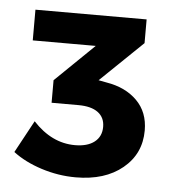

<svg xmlns="http://www.w3.org/2000/svg" viewBox="-39 -811 442 492"><g transform="rotate(5 182.0 -564.5)"><path d="M339 -490Q339 -430 293.5 -392.5Q248 -355 173 -355Q128 -355 84.5 -369Q41 -383 11 -406L56 -489Q104 -437 164 -437Q196 -437 214 -451Q232 -465 232 -490Q232 -514 214.5 -527Q197 -540 164 -540H95V-598L195 -695H33V-774H319V-713L210 -608L231 -604Q280 -596 309.5 -566.5Q339 -537 339 -490Z"/></g></svg>

Font: TypoPRO Montserrat Alternates
Style: Regular
Weight: 600
Designer: Julieta Ulanovsky
Foundry: Julieta Ulanovsky
Version: Version 6.001